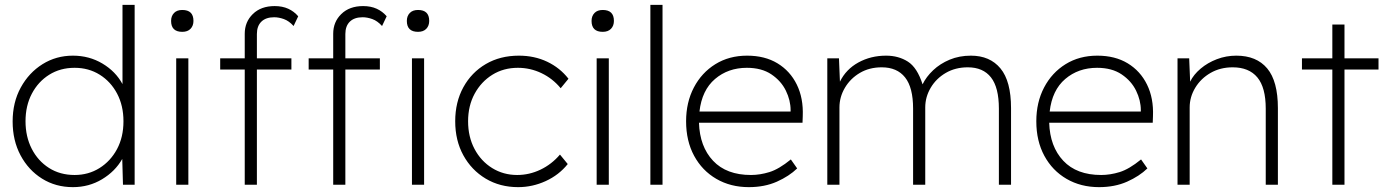

<svg xmlns="http://www.w3.org/2000/svg" viewBox="-20 -760 5709 790"><path d="M280 10Q209 10 153 -25Q97 -60 64.5 -121Q32 -182 32 -260Q32 -339 65.5 -400Q99 -461 155 -496Q211 -531 280 -531Q347 -531 401.5 -498.5Q456 -466 484 -414V-740H534V0H486L483 -106Q454 -55 400 -22.5Q346 10 280 10ZM287 -40Q344 -40 389.5 -68.5Q435 -97 461.5 -146.5Q488 -196 488 -261Q488 -325 462 -374.5Q436 -424 390.5 -452.5Q345 -481 287 -481Q228 -481 182.5 -452.5Q137 -424 111 -374.5Q85 -325 85 -261Q85 -198 110.5 -148Q136 -98 181.5 -69Q227 -40 287 -40Z M730 -629Q684 -629 684 -674Q684 -694 696 -706.5Q708 -719 730 -719Q776 -719 776 -674Q776 -654 764 -641.5Q752 -629 730 -629ZM705 0V-520H755V0Z M987 0V-474H886V-520H987V-621Q987 -670 1020.5 -702.5Q1054 -735 1110 -735Q1142 -735 1166 -724Q1190 -713 1207 -693L1188 -653Q1169 -674 1148 -681.5Q1127 -689 1108 -689Q1074 -689 1055.5 -671Q1037 -653 1037 -620V-520H1179V-474H1037V0ZM1351 0V-474H1250V-520H1351V-621Q1351 -670 1384.5 -702.5Q1418 -735 1474 -735Q1506 -735 1530 -724Q1554 -713 1571 -693L1552 -653Q1533 -674 1512 -681.5Q1491 -689 1472 -689Q1438 -689 1419.5 -671Q1401 -653 1401 -620V-520H1543V-474H1401V0ZM1700 -629Q1654 -629 1654 -674Q1654 -694 1666 -706.5Q1678 -719 1700 -719Q1746 -719 1746 -674Q1746 -654 1734 -641.5Q1722 -629 1700 -629ZM1675 0V-520H1725V0Z M2112 10Q2037 10 1978.5 -25Q1920 -60 1886.5 -121Q1853 -182 1853 -261Q1853 -340 1886.5 -401Q1920 -462 1979 -496.5Q2038 -531 2115 -531Q2179 -531 2231.5 -506Q2284 -481 2319 -436L2287 -397Q2254 -437 2208 -459Q2162 -481 2111 -481Q2052 -481 2006 -452.5Q1960 -424 1933 -374.5Q1906 -325 1906 -261Q1906 -197 1932.5 -147Q1959 -97 2005 -68.5Q2051 -40 2108 -40Q2158 -40 2204 -62Q2250 -84 2284 -124L2316 -85Q2280 -40 2225.5 -15Q2171 10 2112 10Z M2460 -629Q2414 -629 2414 -674Q2414 -694 2426 -706.5Q2438 -719 2460 -719Q2506 -719 2506 -674Q2506 -654 2494 -641.5Q2482 -629 2460 -629ZM2435 0V-520H2485V0Z M2656 0V-740H2706V0Z M3061 10Q2986 10 2927.5 -24Q2869 -58 2836 -119Q2803 -180 2803 -261Q2803 -339 2835 -400Q2867 -461 2923.5 -496Q2980 -531 3054 -531Q3127 -531 3179 -499.5Q3231 -468 3258.5 -412Q3286 -356 3283 -282L3282 -255H2856Q2859 -157 2914 -98.5Q2969 -40 3070 -40Q3107 -40 3146 -52Q3185 -64 3234 -104L3260 -67Q3227 -35 3176.5 -12.5Q3126 10 3061 10ZM3053 -481Q2976 -481 2922 -435Q2868 -389 2858 -301H3233V-307Q3233 -347 3213.5 -387Q3194 -427 3154 -454Q3114 -481 3053 -481Z M3384 0V-520H3432L3436 -424Q3461 -475 3512 -503Q3563 -531 3626 -531Q3677 -531 3715.5 -506.5Q3754 -482 3776 -413Q3791 -444 3819.5 -471Q3848 -498 3887.5 -514.5Q3927 -531 3975 -531Q4053 -531 4096.5 -478.5Q4140 -426 4140 -315V0H4090V-313Q4090 -400 4057.5 -441.5Q4025 -483 3962 -483Q3911 -483 3871.5 -460Q3832 -437 3809.5 -399Q3787 -361 3787 -318V0H3737V-313Q3737 -400 3704 -441.5Q3671 -483 3608 -483Q3557 -483 3518 -460Q3479 -437 3456.5 -399Q3434 -361 3434 -318V0Z M4502 10Q4427 10 4368.5 -24Q4310 -58 4277 -119Q4244 -180 4244 -261Q4244 -339 4276 -400Q4308 -461 4364.5 -496Q4421 -531 4495 -531Q4568 -531 4620 -499.5Q4672 -468 4699.5 -412Q4727 -356 4724 -282L4723 -255H4297Q4300 -157 4355 -98.5Q4410 -40 4511 -40Q4548 -40 4587 -52Q4626 -64 4675 -104L4701 -67Q4668 -35 4617.5 -12.5Q4567 10 4502 10ZM4494 -481Q4417 -481 4363 -435Q4309 -389 4299 -301H4674V-307Q4674 -347 4654.5 -387Q4635 -427 4595 -454Q4555 -481 4494 -481Z M4825 0V-520H4873L4877 -424Q4891 -453 4920 -477.5Q4949 -502 4987 -516.5Q5025 -531 5067 -531Q5150 -531 5194 -478.5Q5238 -426 5238 -315V0H5188V-313Q5188 -400 5153.5 -441.5Q5119 -483 5052 -483Q5001 -483 4961 -460Q4921 -437 4898 -399Q4875 -361 4875 -318V0Z M5462 0V-474H5337V-520H5462V-659H5512V-520H5652V-474H5512V0Z"/></svg>

Font: Lexend ExtraLight
Style: Regular
Weight: 200
Designer: Bonnie Shaver-Troup, Thomas Jockin
Foundry: Lexend
Version: Version 1.007; ttfautohint (v1.8.3)